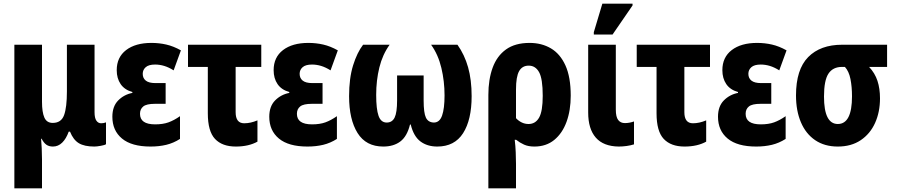

<svg xmlns="http://www.w3.org/2000/svg" viewBox="-20 -796 4931 1056"><path d="M59 240V-550H211V-236Q211 -179 224 -149.5Q237 -120 270 -120Q317 -120 332.5 -163Q348 -206 348 -293V-550H500V-179Q500 -147 510 -132.5Q520 -118 536 -118Q551 -118 563 -123V-3Q557 2 534.5 6Q512 10 499 10Q444 10 413.5 -8.5Q383 -27 365 -72H358Q344 -33 322 -11.5Q300 10 271 10Q249 10 234.5 -0.5Q220 -11 209 -33H206Q208 -11 209.5 20Q211 51 211 80V240Z M808 10Q704 10 651 -34Q598 -78 598 -154Q598 -211 630 -243.5Q662 -276 708 -285V-290Q665 -302 643.5 -333.5Q622 -365 622 -410Q622 -481 673.5 -520.5Q725 -560 813 -560Q855 -560 894.5 -551Q934 -542 975 -519L935 -409Q908 -426 883 -433.5Q858 -441 833 -441Q798 -441 781.5 -426.5Q765 -412 765 -390Q765 -366 782 -352.5Q799 -339 835 -339H891V-225H832Q786 -225 768 -210.5Q750 -196 750 -170Q750 -112 833 -112Q876 -112 906.5 -123Q937 -134 970 -157V-32Q934 -9 894.5 0.5Q855 10 808 10Z M1277 10Q1202 10 1162.5 -32Q1123 -74 1123 -173V-428H1014V-550H1417V-428H1276V-179Q1276 -118 1323 -118Q1341 -118 1359 -122Q1377 -126 1396 -134V-17Q1373 -4 1343 3Q1313 10 1277 10Z M1671 10Q1567 10 1514 -34Q1461 -78 1461 -154Q1461 -211 1493 -243.5Q1525 -276 1571 -285V-290Q1528 -302 1506.5 -333.5Q1485 -365 1485 -410Q1485 -481 1536.5 -520.5Q1588 -560 1676 -560Q1718 -560 1757.5 -551Q1797 -542 1838 -519L1798 -409Q1771 -426 1746 -433.5Q1721 -441 1696 -441Q1661 -441 1644.5 -426.5Q1628 -412 1628 -390Q1628 -366 1645 -352.5Q1662 -339 1698 -339H1754V-225H1695Q1649 -225 1631 -210.5Q1613 -196 1613 -170Q1613 -112 1696 -112Q1739 -112 1769.5 -123Q1800 -134 1833 -157V-32Q1797 -9 1757.5 0.5Q1718 10 1671 10Z M2088 10Q1993 10 1946.5 -64.5Q1900 -139 1900 -267Q1900 -366 1922 -436.5Q1944 -507 1977 -550H2123Q2084 -496 2066.5 -425Q2049 -354 2049 -274Q2049 -196 2062 -159Q2075 -122 2107 -122Q2137 -122 2150.5 -149.5Q2164 -177 2164 -244V-381H2310V-244Q2310 -175 2322.5 -149Q2335 -123 2366 -122Q2398 -122 2411.5 -160.5Q2425 -199 2425 -271Q2425 -349 2407.5 -422.5Q2390 -496 2351 -550H2496Q2535 -495 2554.5 -426Q2574 -357 2574 -267Q2574 -137 2527 -63.5Q2480 10 2385 10Q2330 10 2292.5 -18Q2255 -46 2239 -111H2235Q2219 -46 2182 -18Q2145 10 2088 10Z M2666 240V-274Q2666 -359 2689.5 -423.5Q2713 -488 2763 -524Q2813 -560 2893 -560Q2959 -560 3010 -530Q3061 -500 3090 -436Q3119 -372 3119 -270Q3119 -189 3096 -126Q3073 -63 3028.5 -26.5Q2984 10 2919 10Q2886 10 2862.5 -0.5Q2839 -11 2819 -27H2811Q2815 6 2816.5 41.5Q2818 77 2818 105V240ZM2887 -114Q2925 -114 2945 -149Q2965 -184 2965 -269Q2965 -363 2945 -399Q2925 -435 2888 -435Q2852 -435 2835 -404.5Q2818 -374 2818 -304V-146Q2832 -131 2849.5 -122.5Q2867 -114 2887 -114Z M3383 10Q3299 9 3257 -39Q3215 -87 3215 -177V-550H3367V-193Q3367 -153 3380 -136Q3393 -119 3417 -119Q3441 -119 3467 -128V-2Q3448 4 3426 7Q3404 10 3383 10ZM3246 -606V-619L3293 -776H3459V-766L3349 -606Z M3745 10Q3670 10 3630.5 -32Q3591 -74 3591 -173V-428H3482V-550H3885V-428H3744V-179Q3744 -118 3791 -118Q3809 -118 3827 -122Q3845 -126 3864 -134V-17Q3841 -4 3811 3Q3781 10 3745 10Z M4139 10Q4035 10 3982 -34Q3929 -78 3929 -154Q3929 -211 3961 -243.5Q3993 -276 4039 -285V-290Q3996 -302 3974.5 -333.5Q3953 -365 3953 -410Q3953 -481 4004.5 -520.5Q4056 -560 4144 -560Q4186 -560 4225.5 -551Q4265 -542 4306 -519L4266 -409Q4239 -426 4214 -433.5Q4189 -441 4164 -441Q4129 -441 4112.5 -426.5Q4096 -412 4096 -390Q4096 -366 4113 -352.5Q4130 -339 4166 -339H4222V-225H4163Q4117 -225 4099 -210.5Q4081 -196 4081 -170Q4081 -112 4164 -112Q4207 -112 4237.5 -123Q4268 -134 4301 -157V-32Q4265 -9 4225.5 0.5Q4186 10 4139 10Z M4588 10Q4515 10 4463.5 -25Q4412 -60 4385 -123.5Q4358 -187 4358 -271Q4358 -414 4425 -482Q4492 -550 4612 -550H4859V-428H4760Q4792 -394 4806 -351.5Q4820 -309 4820 -255Q4820 -180 4793 -120Q4766 -60 4714 -25Q4662 10 4588 10ZM4588 -114Q4666 -114 4666 -266Q4666 -319 4657.5 -361.5Q4649 -404 4627 -428H4611Q4561 -428 4536.5 -391Q4512 -354 4512 -265Q4512 -114 4588 -114Z"/></svg>

Font: Noto Sans Condensed ExtraBold
Style: Regular
Weight: 800
Width: 3
Designer: Monotype Design Team
Foundry: Monotype Imaging Inc.
Version: Version 2.013; ttfautohint (v1.8.4.7-5d5b)